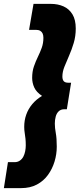

<svg xmlns="http://www.w3.org/2000/svg" viewBox="-75 -761 432 991"><path d="M316 -614Q316 -574 305.5 -539Q295 -504 281.5 -473.5Q268 -443 257.5 -416.5Q247 -390 247 -366Q247 -350 254 -342Q261 -334 278 -334H292L270 -197H256Q239 -197 228 -186.5Q217 -176 212.5 -159Q208 -142 208 -123Q208 -101 213 -74Q218 -47 218 -4Q218 35 206.5 73Q195 111 172.5 142Q150 173 115.5 191.5Q81 210 33 210H-55L-34 76H0Q16 76 27.5 68Q39 60 45.5 47.5Q52 35 55 19.5Q58 4 58 -11Q58 -30 56.5 -45Q55 -60 52.5 -75Q50 -90 50 -106Q50 -140 60.5 -169.5Q71 -199 91.5 -223.5Q112 -248 142 -266Q113 -285 102 -309Q91 -333 91 -359Q91 -392 100 -418Q109 -444 120.5 -467.5Q132 -491 140.5 -514.5Q149 -538 149 -566Q149 -579 145 -588Q141 -597 132.5 -602Q124 -607 110 -607H75L98 -741H187Q224 -741 253 -728Q282 -715 299 -687Q316 -659 316 -614Z"/></svg>

Font: Georama ExtraCondensed Thin ExtraBold
Style: Italic
Weight: 800
Italic angle: -9°
Version: Version 1.001